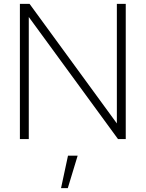

<svg xmlns="http://www.w3.org/2000/svg" viewBox="-20 -720 754 994"><path d="M83 0V-700H133L585 -81V-700H631V0H591L129 -632V0ZM296 254 332 86H382L331 254Z"/></svg>

Font: Red Hat Display VF
Style: Regular
Weight: 300
Designer: Pentagram, MCKL
Foundry: Pentagram, MCKL
Version: Version 1.023